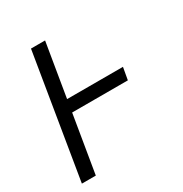

<svg xmlns="http://www.w3.org/2000/svg" viewBox="-171 -863 942 991"><g transform="rotate(-30 300.0 -367.5)"><path d="M32 0 153 -735H237L184 -416H517L504 -343H172L115 0Z"/></g></svg>

Font: Iosevka Curly Extended
Style: Italic
Weight: 400
Width: 7
Italic angle: -9°
Monospace: yes
Designer: Belleve Invis
Foundry: Belleve Invis
Version: Version 11.1.0; ttfautohint (v1.8.3)